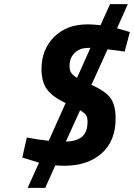

<svg xmlns="http://www.w3.org/2000/svg" viewBox="-20 -791 649 930"><path d="M540 -217C540 -259 532 -291 517 -314C501 -337 470 -359 423 -380C423 -380 501 -552 501 -552C501 -552 501 -552 501 -552C530 -549 558 -545 584 -541C584 -541 609 -636 609 -636C609 -636 547 -654 547 -654C547 -654 599 -771 599 -771C599 -771 513 -771 513 -771C513 -771 467 -669 467 -669C467 -669 467 -669 467 -669C440 -672 420 -673 405 -673C405 -673 405 -673 405 -673C337 -673 283 -653 242 -612C201 -571 181 -519 181 -456C181 -456 181 -456 181 -456C181 -415 190 -382 208 -358C225 -334 255 -312 298 -292C298 -292 216 -109 216 -109C216 -109 216 -109 216 -109C180 -113 145 -118 110 -125C110 -125 88 -28 88 -28C88 -28 169 -3 169 -3C169 -3 114 119 114 119C114 119 199 119 199 119C199 119 248 10 248 10C248 10 248 10 248 10C265 11 279 12 290 12C290 12 290 12 290 12C366 12 427 -8 472 -48C517 -87 540 -144 540 -217C540 -217 540 -217 540 -217ZM404 -201C404 -168 395 -144 378 -129C360 -114 334 -106 299 -105C299 -105 368 -257 368 -257C368 -257 368 -257 368 -257C383 -248 392 -240 397 -233C402 -225 404 -214 404 -201C404 -201 404 -201 404 -201ZM317 -472C317 -498 325 -519 342 -535C358 -551 380 -559 409 -559C409 -559 418 -559 418 -559C418 -559 353 -414 353 -414C353 -414 353 -414 353 -414C338 -423 329 -432 324 -440C319 -447 317 -458 317 -472C317 -472 317 -472 317 -472Z"/></svg>

Font: My Font
Style: Bold Italic
Weight: 500
Version: Version 0.001